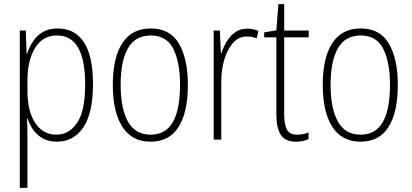

<svg xmlns="http://www.w3.org/2000/svg" viewBox="-20 -677 1998 931"><path d="M260 -539Q343 -539 387 -472Q431 -405 431 -270Q431 -129 384 -59.5Q337 10 257 10Q216 10 187.5 -6Q159 -22 141 -47.5Q123 -73 114 -102H111Q112 -85 112.5 -62.5Q113 -40 113 -16V234H76V-529H105L109 -416H111Q122 -449 140.5 -477Q159 -505 188 -522Q217 -539 260 -539ZM256 -505Q187 -505 150 -444.5Q113 -384 113 -284V-239Q113 -137 151 -80.5Q189 -24 253 -24Q315 -24 354 -81.5Q393 -139 393 -269Q393 -384 359.5 -444.5Q326 -505 256 -505Z M891 -265Q891 -133 846 -61.5Q801 10 710 10Q620 10 573.5 -62Q527 -134 527 -266Q527 -398 573.5 -468.5Q620 -539 711 -539Q805 -539 848 -465Q891 -391 891 -265ZM565 -266Q565 -151 600.5 -87.5Q636 -24 710 -24Q784 -24 818.5 -85.5Q853 -147 853 -266Q853 -375 820.5 -440Q788 -505 711 -505Q636 -505 600.5 -443Q565 -381 565 -266Z M1178 -538Q1192 -538 1206 -535.5Q1220 -533 1233 -527L1225 -491Q1215 -495 1203 -497.5Q1191 -500 1177 -500Q1137 -500 1109.5 -468.5Q1082 -437 1067.5 -387.5Q1053 -338 1053 -283V0H1016V-529H1046L1051 -420H1054Q1063 -448 1079 -475Q1095 -502 1119.5 -520Q1144 -538 1178 -538Z M1421 -24Q1437 -24 1451.5 -27Q1466 -30 1476 -35V-2Q1464 3 1449 6.5Q1434 10 1415 10Q1362 10 1341 -24Q1320 -58 1320 -124V-496H1261V-520L1320 -530L1330 -657H1358V-529H1477V-496H1358V-124Q1358 -74 1371 -49Q1384 -24 1421 -24Z M1909 -265Q1909 -133 1864 -61.5Q1819 10 1728 10Q1638 10 1591.5 -62Q1545 -134 1545 -266Q1545 -398 1591.5 -468.5Q1638 -539 1729 -539Q1823 -539 1866 -465Q1909 -391 1909 -265ZM1583 -266Q1583 -151 1618.5 -87.5Q1654 -24 1728 -24Q1802 -24 1836.5 -85.5Q1871 -147 1871 -266Q1871 -375 1838.5 -440Q1806 -505 1729 -505Q1654 -505 1618.5 -443Q1583 -381 1583 -266Z"/></svg>

Font: Noto Sans Thai Cond ExtLt
Style: Regular
Weight: 200
Width: 3
Designer: Monotype Design Team
Foundry: Monotype Imaging Inc.
Version: Version 2.002; ttfautohint (v1.8.4.7-5d5b)